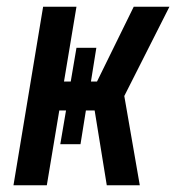

<svg xmlns="http://www.w3.org/2000/svg" viewBox="-20 -550 540 570"><path d="M20 0 108 -530H207L170 -308H190L207 -408H266L250 -308H268L377 -530H483L349 -265L395 0H297L261 -222H235L219 -122H159L176 -222H156L119 0Z"/></svg>

Font: Iosevka Curly Semibold Oblique
Style: Regular
Weight: 600
Italic angle: -9°
Monospace: yes
Designer: Belleve Invis
Foundry: Belleve Invis
Version: Version 11.1.0; ttfautohint (v1.8.3)